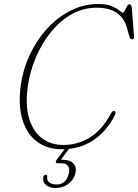

<svg xmlns="http://www.w3.org/2000/svg" viewBox="-20 -733 690 959"><path d="M553.5 -177.5Q558 -175 557 -168.2Q556 -161.5 552 -154Q512 -76 444.8 -31.8Q377.5 12.5 288 12.5Q216 12.5 165 -25.5Q114 -63.5 92 -135.5Q70 -207.5 84 -309.5Q95 -386.5 128.5 -458.8Q162 -531 213.8 -588.2Q265.5 -645.5 331.2 -679.2Q397 -713 472.5 -713Q513 -713 538 -702.2Q563 -691.5 576 -680.8Q589 -670 593.5 -670Q598.5 -670 603.5 -680.5Q608.5 -691 613.8 -701.2Q619 -711.5 626 -711.5Q636 -711.5 638 -697L649.5 -551Q651 -537.5 638.5 -537Q630.5 -536.5 627 -548L614 -594Q586 -694.5 462.5 -694.5Q395.5 -694.5 338 -662Q280.5 -629.5 235.2 -574Q190 -518.5 160.2 -449Q130.5 -379.5 119.5 -306Q105.5 -210 124.8 -143.8Q144 -77.5 188.8 -43.2Q233.5 -9 296 -9Q369 -9 429.5 -46.5Q490 -84 534.5 -166.5Q543.5 -183 553.5 -177.5ZM316 -5.5H336L284 65Q286.5 65 292 65Q329 65 346.8 83.8Q364.5 102.5 356.5 133.5Q348 166 320.5 186Q293 206 258 206Q227.5 206 209.5 190.8Q191.5 175.5 196 151.5Q199 140 208 139.5Q217 139.5 215.5 149.5Q213.5 170.5 227.8 179.5Q242 188.5 262 188.5Q309.5 188.5 323.5 135Q329.5 112 320.5 97.2Q311.5 82.5 287 82.5H268Q259.5 82.5 258.8 77Q258 71.5 263.5 64.5Z"/></svg>

Font: Fraunces 72pt Soft Thin
Style: Italic
Weight: 100
Italic angle: -16°
Version: Version 1.000;[0bf87f6ff]